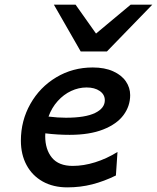

<svg xmlns="http://www.w3.org/2000/svg" viewBox="-20 -789 671 821"><path d="M268.1 12.2Q207.5 12.2 162.6 -12.9Q117.7 -38.1 93.5 -83.3Q69.3 -128.4 69.3 -187.5Q69.3 -272.9 109.9 -344.7Q150.4 -416.5 220.7 -458.5Q291 -500.5 376.5 -500.5Q427.7 -500.5 463.9 -484.1Q500 -467.8 518.3 -440.9Q536.6 -414.1 536.6 -382.3Q536.6 -335.4 508.1 -296.9Q479.5 -258.3 421.4 -235.4Q363.3 -212.4 277.8 -212.4Q226.1 -212.4 173.8 -218.8Q173.3 -214.8 173.3 -207Q173.3 -149.9 202.1 -114.7Q231 -79.6 291 -79.6Q337.4 -79.6 386.7 -95Q436 -110.4 482.4 -139.2L475.6 -38.6Q424.8 -13.7 374.3 -0.7Q323.7 12.2 268.1 12.2ZM261.7 -285.6Q344.7 -285.6 386.5 -305.9Q428.2 -326.2 428.2 -360.4Q428.2 -384.8 406.5 -399.9Q384.8 -415 350.1 -415Q316.4 -415 284.4 -400.1Q252.4 -385.3 226.8 -356.9Q201.2 -328.6 187.5 -290.5Q227.1 -285.6 261.7 -285.6ZM631.3 -769 437 -568.8H325.2L210.4 -769H303.2L390.6 -645.5L538.6 -769Z"/></svg>

Font: Lesson One Medium
Style: Italic
Weight: 500
Italic angle: -14°
Designer: But Ko, Victor Gaultney, Annie Olsen, Julie Remington, Don Collingsworth, Eric Hays, Becca Hirsbrunner
Version: Version 1.100